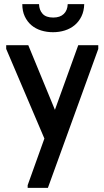

<svg xmlns="http://www.w3.org/2000/svg" viewBox="-20 -670 506 930"><path d="M114 227 195 1 10 -433V-451H117L246 -138L359 -451H456V-433L212 240H114ZM237 -514Q206 -514 179 -522.5Q152 -531 132 -548Q112 -565 100 -590.5Q88 -616 88 -650H169Q170 -621 186.5 -603Q203 -585 238 -585Q271 -585 289 -602.5Q307 -620 308 -650H388Q387 -616 374.5 -590.5Q362 -565 341.5 -548Q321 -531 294 -522.5Q267 -514 237 -514Z"/></svg>

Font: Tilda Sans Semibold
Style: Regular
Weight: 600
Designer: ParaType Ltd
Foundry: ParaType Ltd
Version: Version 1.009